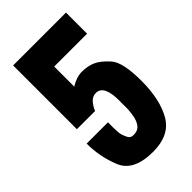

<svg xmlns="http://www.w3.org/2000/svg" viewBox="-265 -968 1075 1075"><g transform="rotate(-45 272.0 -431.0)"><path d="M346.2 -320.3Q346.2 -442.9 283.7 -442.9Q256.3 -442.9 238 -422.1Q219.7 -401.4 209 -374.5H64.9V-879.4H483.4V-712.4H223.1V-553.7Q269.5 -582.5 312.5 -582.5Q355.5 -582.5 391.8 -567.4Q428.2 -552.2 470.2 -505.1Q512.2 -458 512.2 -310.1Q512.2 -162.1 460.4 -72.5Q408.7 17.1 277.8 17.1Q124.5 17.1 85.4 -78.6Q46.4 -174.3 46.4 -278.8H215.3Q213.9 -200.2 220 -179.7Q226.1 -159.2 235.1 -143.1Q244.1 -127 265.1 -127Q286.1 -127 298.8 -133.3Q311.5 -139.6 319.3 -150.6Q327.1 -161.6 332.8 -176Q338.4 -190.4 340.8 -206.8Q343.3 -223.1 345 -240Q346.7 -256.8 346.2 -272.5Q345.7 -288.1 345.7 -299.8Q345.7 -311.5 346.2 -320.3Z"/></g></svg>

Font: Oswald-Bold
Style: Bold
Weight: 700
Designer: vernon adams
Foundry: vernon adams
Version: Version 2.002; ttfautohint (v0.92.18-e454-dirty) -l 8 -r 50 